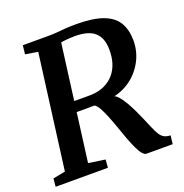

<svg xmlns="http://www.w3.org/2000/svg" viewBox="-134 -870 946 989"><g transform="rotate(-20 339.5 -375.5)"><path d="M4 0 8 -44 75.5 -57.5 157.5 -684 89 -695 94.5 -743H232Q259.5 -743 282.2 -745Q305 -747 330 -749Q355 -751 388.5 -751Q481 -751 535.5 -730.8Q590 -710.5 614 -670.8Q638 -631 638.5 -573Q639 -511 609.5 -457Q580 -403 528 -368.5Q476 -334 408.5 -329L436 -336.5Q451.5 -338 468.2 -319.2Q485 -300.5 500.8 -272.8Q516.5 -245 529.2 -217.8Q542 -190.5 549 -173.5Q563 -141.5 573 -117.5Q583 -93.5 593 -77.8Q603 -62 616.5 -54.5Q630 -47 651 -46.5L645.5 0H502Q492 0 481 -12.8Q470 -25.5 458.2 -49.8Q446.5 -74 433.5 -108.5Q421 -142.5 408.5 -178.5Q396 -214.5 383.2 -246Q370.5 -277.5 358.2 -298.8Q346 -320 334 -325Q332 -325 319 -324.8Q306 -324.5 288 -324.5Q270 -324.5 252.8 -324.5Q235.5 -324.5 224.5 -324.5L231.5 -383Q241.5 -382.5 258.2 -382.2Q275 -382 292.8 -382Q310.5 -382 324.8 -382.2Q339 -382.5 343 -382.5Q381.5 -385 412 -399.2Q442.5 -413.5 464 -438.2Q485.5 -463 496.2 -497.8Q507 -532.5 505.5 -576.5Q503.5 -636.5 469.2 -666Q435 -695.5 362 -695.5Q352.5 -695.5 333.2 -694.5Q314 -693.5 294.8 -690.8Q275.5 -688 265 -683L289.5 -723L202.5 -57.5L294 -44L290.5 0Z"/></g></svg>

Font: Merriweather Light 18pt SemiBold
Style: Italic
Weight: 600
Italic angle: -7.8°
Version: Version 2.101